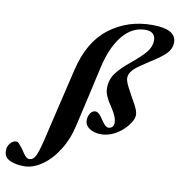

<svg xmlns="http://www.w3.org/2000/svg" viewBox="-322 -800 1113 1186"><g transform="rotate(10 234.5 -207.5)"><path d="M-219 215Q-219 189 -202.5 169Q-186 149 -165 149Q-156 149 -148 157.5Q-140 166 -125 185Q-119 193 -109 208.5Q-99 224 -89 233Q-79 242 -68 242Q-44 242 -29.5 213.5Q-15 185 3 110L65 -153L111 -347Q154 -531 269 -618.5Q384 -706 537 -706Q688 -706 688 -623Q688 -581 655 -549Q622 -517 564 -482Q556 -476 540 -466Q502 -441 484.5 -427.5Q467 -414 454 -396Q441 -378 441 -357Q441 -342 449.5 -322.5Q458 -303 474 -274L488 -248L501 -225Q518 -195 526 -176Q534 -157 534 -138Q534 -117 514 -87Q494 -57 463 -32Q403 14 342 14Q297 14 268.5 -5.5Q240 -25 240 -56Q240 -81 252.5 -100Q265 -119 284 -119Q305 -119 328 -83Q332 -78 342 -63.5Q352 -49 361 -41.5Q370 -34 380 -34Q394 -34 403.5 -44Q413 -54 413 -69Q413 -106 376 -161Q353 -194 341 -220.5Q329 -247 329 -273Q329 -328 359 -368Q389 -408 442 -451Q507 -504 535.5 -539Q564 -574 564 -614Q564 -639 548.5 -654Q533 -669 501 -669Q418 -669 357.5 -595Q297 -521 268 -391L226 -204Q209 -133 183 -17Q164 72 120 142.5Q76 213 19.5 252Q-37 291 -92 291Q-147 291 -183 273.5Q-219 256 -219 215Z"/></g></svg>

Font: EB Garamond ExtraBold
Style: Italic
Weight: 800
Italic angle: -17.2°
Designer: Georg Duffner and Octavio Pardo
Foundry: Georg Duffner
Version: Version 1.000